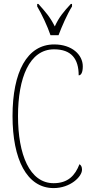

<svg xmlns="http://www.w3.org/2000/svg" viewBox="-20 -951 467 981"><path d="M238 -771H279C296 -816 324 -880 348 -918V-931H342C305 -891 282 -864 260 -816C236 -864 212 -891 176 -931H170V-918C193 -880 223 -816 238 -771ZM254 10C339 10 399 -48 399 -84C399 -99 394 -107 386 -112C364 -55 328 -15 254 -15C131 -15 72 -162 72 -358C72 -553 130 -699 256 -699C345 -699 382 -650 382 -566C395 -566 403 -582 403 -612C403 -671 348 -724 257 -724C118 -724 44 -583 44 -358C44 -137 117 10 254 10Z"/></svg>

Font: Noto Serif Armenian ExtraCondensed Thin
Style: Regular
Weight: 100
Width: 2
Designer: Monotype Design Team
Foundry: Monotype Imaging Inc.
Version: Version 2.008